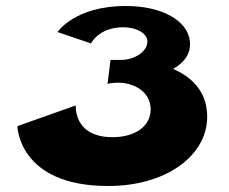

<svg xmlns="http://www.w3.org/2000/svg" viewBox="-20 -604 766 641"><path d="M284 -459C284 -459 309 -513 392 -513C434 -513 473 -493 472 -465C472 -431 428 -404 384 -404H349L339 -324C339 -324 354 -328 373 -328C434 -328 483 -293 483 -239C483 -181 429 -146 356 -146C224 -146 233 -252 233 -252L38 -183C38 -183 41 17 341 17C551 17 689 -101 670 -239C662 -304 618 -348 558 -374C597 -396 618 -427 614 -466C606 -538 517 -584 400 -584C229 -584 172 -497 172 -497Z"/></svg>

Font: Hussar Milosc
Style: Bold
Weight: 700
Foundry: Cannot Into Space Fonts
Version: Version 1.02